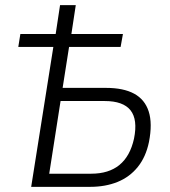

<svg xmlns="http://www.w3.org/2000/svg" viewBox="-20 -725 658 745"><path d="M101 0 187 -543H51L59 -593H196L213 -705H274L257 -593H457L448 -543H248L223 -384H391Q459 -384 500.5 -361.5Q542 -339 557 -292.5Q572 -246 558 -174Q546 -116 514.5 -77Q483 -38 436 -19Q389 0 330 0ZM171 -51H334Q402 -51 443.5 -85Q485 -119 500 -187Q515 -261 486.5 -297Q458 -333 386 -333H215Z"/></svg>

Font: Nunito Sans 10pt Condensed Light
Style: Italic
Weight: 300
Width: 3
Italic angle: -9°
Designer: Vernon Adams
Foundry: Vernon Adams
Version: Version 3.101;gftools[0.9.27]